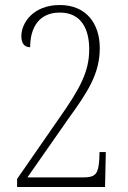

<svg xmlns="http://www.w3.org/2000/svg" viewBox="-20 -744 508 764"><path d="M48 0H398L401 -139H376L375 -108C371 -57 364 -38 312 -38H89L251 -270C329 -378 377 -450 377 -553C377 -649 324 -724 218 -724C112 -724 65 -653 65 -600C65 -568 80 -556 100 -556C100 -634 135 -694 218 -694C303 -694 335 -629 335 -548C335 -459 299 -392 213 -270L48 -32Z"/></svg>

Font: Noto Serif Georgian Condensed ExtraLight
Style: Regular
Weight: 200
Width: 3
Designer: Monotype Design Team, Akaki Razmadze
Foundry: Google LLC
Version: Version 2.003